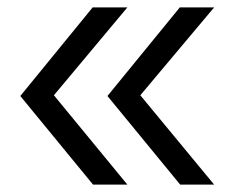

<svg xmlns="http://www.w3.org/2000/svg" viewBox="-20 -540 640 520"><path d="M560 -40H468L271 -280L467 -520H560L360 -282ZM325 -40H232L35 -280L231 -520H325L126 -282Z"/></svg>

Font: Maple Mono Light
Style: Regular
Weight: 300
Monospace: yes
Designer: subframe7536
Version: Version 7.000